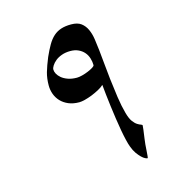

<svg xmlns="http://www.w3.org/2000/svg" viewBox="-88 -545 684 720"><g transform="rotate(-15 254.0 -184.5)"><path d="M412.1 -28.3Q412.1 -25.4 410.4 -11.5Q408.7 2.4 405.8 22Q404.3 30.8 403.3 43.2Q402.3 55.7 401.6 67.1Q400.9 78.6 400.1 86.9Q399.4 95.2 397.9 95.2Q395 95.2 388.9 92.3Q382.8 89.4 375.2 82Q367.7 74.7 359.6 63.5Q351.6 52.2 345.2 34.7Q341.3 24.4 337.2 6.8Q333 -10.7 329.1 -32.7Q325.2 -54.7 321.5 -79.6Q317.9 -104.5 314.7 -129.2Q311.5 -153.8 309.1 -176Q306.6 -198.2 305.2 -214.4Q296.9 -206.5 283.7 -199.5Q270.5 -192.4 255.9 -186.5Q241.2 -180.7 227.5 -177.2Q213.9 -173.8 205.6 -173.8Q181.6 -173.8 163.8 -181.4Q146 -189 134 -201.7Q122.1 -214.4 116.2 -230.7Q110.4 -247.1 110.4 -264.2Q110.4 -291.5 116.9 -314.5Q123.5 -337.4 136.2 -368.2Q147.5 -393.6 158.2 -411.9Q168.9 -430.2 181.9 -441.7Q194.8 -453.1 211.4 -458.5Q228 -463.9 250.5 -463.9Q275.4 -463.9 289.3 -453.4Q303.2 -442.9 311 -425.8Q318.8 -408.7 322 -387.2Q325.2 -365.7 327.6 -343.3Q329.6 -326.7 332.3 -295.9Q335 -265.1 339.1 -228.8Q343.3 -192.4 348.6 -155.5Q354 -118.7 361.8 -90.8Q368.2 -67.4 376.7 -55.9Q385.3 -44.4 393.1 -39.6Q400.9 -34.7 406.5 -33Q412.1 -31.2 412.1 -28.3ZM292.5 -294.9Q292.5 -308.1 288.3 -321.5Q284.2 -335 275.4 -345.2Q266.6 -355.5 253.2 -361.8Q239.7 -368.2 222.2 -368.2Q203.1 -368.2 188.2 -362.8Q173.3 -357.4 163.6 -349.4Q153.8 -341.3 148.2 -332.5Q142.6 -323.7 142.6 -317.4Q142.6 -309.6 147.2 -300.8Q151.9 -292 161.4 -283.9Q170.9 -275.9 185.8 -270.5Q200.7 -265.1 220.7 -265.1Q229 -265.1 241.5 -268.3Q253.9 -271.5 265.4 -276.4Q276.9 -281.2 284.7 -286.1Q292.5 -291 292.5 -294.9Z"/></g></svg>

Font: Kitab
Style: Regular
Weight: 400
Designer: SIL International
Foundry: Khaled Hosny
Version: Version 1.000